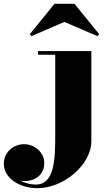

<svg xmlns="http://www.w3.org/2000/svg" viewBox="-184 -728 569 1008"><path d="M154 -613 327 -538.5 337 -548 207 -708H102L-28 -548L-18.5 -538.5ZM295.5 -460H16V-440.5H106V-21C106 106 103.5 241 3.5 241C-23.5 241 -53.5 233 -79 219.5C-71.5 221.5 -63.5 222.5 -55 222.5C8.5 222.5 48.5 183.5 48.5 128C48.5 73 -2 29 -57 29C-117.5 29 -164 75 -164 131C-164 207.5 -82 260 14 260C144 260 295.5 142.5 295.5 11.5Z"/></svg>

Font: Bodoni* 11pt Fatface
Style: Regular
Weight: 900
Version: Version 2.3